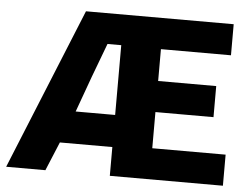

<svg xmlns="http://www.w3.org/2000/svg" viewBox="-48 -692 983 751"><g transform="rotate(5 444.0 -316.5)"><path d="M840 -633V-511H565V-386H793V-264H565V-122H853V0H409V-113H203L156 0H2L260 -633ZM254 -239H409V-513H355Q306 -385 254 -239Z"/></g></svg>

Font: Tajawal Black
Style: Regular
Weight: 900
Designer: Boutros Fonts
Foundry: Created by Boutros International 2017
Version: Version 1.700